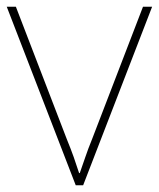

<svg xmlns="http://www.w3.org/2000/svg" viewBox="-20 -548 470 568"><path d="M204 0 0 -528H27L177 -138Q190 -106 198 -83.5Q206 -61 214 -36H216Q225 -61 232.5 -83.5Q240 -106 253 -138L403 -528H430L226 0Z"/></svg>

Font: Noto Sans Oriya Thin
Style: Regular
Weight: 100
Designer: Amélie Bonet and Sol Matas
Foundry: Google LLC
Version: Version 2.006; ttfautohint (v1.8.4.7-5d5b)